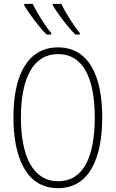

<svg xmlns="http://www.w3.org/2000/svg" viewBox="-20 -971 603 1001"><path d="M373 -791H396V-799C368 -832 320 -906 300 -951H255V-943C281 -900 335 -827 373 -791ZM223 -791H247V-799C218 -832 172 -905 150 -951H106V-943C132 -899 186 -827 223 -791ZM282 10C451 10 513 -155 513 -359C513 -575 443 -724 283 -724C131 -724 50 -591 50 -359C50 -160 112 10 282 10ZM283 -26C154 -26 89 -153 89 -358C89 -562 152 -689 283 -689C410 -689 474 -570 474 -358C474 -148 412 -26 283 -26Z"/></svg>

Font: Noto Sans Mono SemiCondensed ExtraLight
Style: Regular
Weight: 200
Width: 4
Designer: Monotype Design Team
Foundry: Monotype Imaging Inc.
Version: Version 2.014